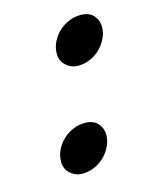

<svg xmlns="http://www.w3.org/2000/svg" viewBox="-71 -435 386 492"><g transform="rotate(-15 121.5 -189.0)"><path d="M104 -305Q104 -322 111.5 -337Q119 -352 131 -363Q143 -374 158 -380Q173 -386 188 -386Q211 -386 222.5 -373Q234 -360 234 -343Q234 -327 227 -312.5Q220 -298 209 -287Q198 -276 184 -269.5Q170 -263 155 -262Q135 -260 119.5 -272.5Q104 -285 104 -305ZM43 -35Q43 -52 50.5 -67Q58 -82 70 -93Q82 -104 97 -110Q112 -116 127 -116Q150 -116 161.5 -103Q173 -90 173 -73Q173 -57 166 -42.5Q159 -28 148 -17Q137 -6 123 0.5Q109 7 94 8Q74 10 58.5 -2.5Q43 -15 43 -35Z"/></g></svg>

Font: Lusitana
Style: Italic
Weight: 400
Italic angle: -12°
Designer: Ana Paula Megda
Foundry: Ana Paula Megda
Version: Version 1.000; ttfautohint (v1.1) -l 8 -r 50 -G 200 -x 14 -D